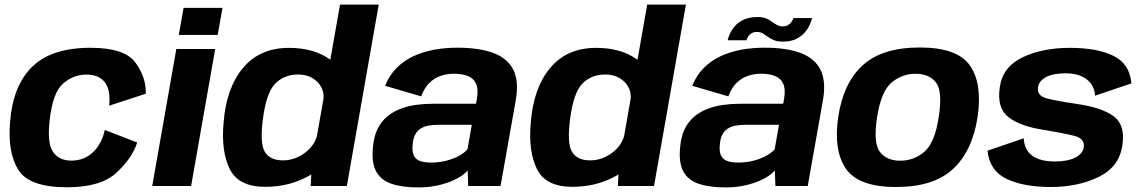

<svg xmlns="http://www.w3.org/2000/svg" viewBox="-20 -805 4946 831"><path d="M270.4 5.5Q417.6 5.5 485.5 -58.8Q553.4 -123 573.7 -188.3L433.8 -242.5Q419.1 -179.5 381 -144.7Q342.9 -109.8 288.8 -109.8Q235.7 -109.8 209.5 -147.7Q183.3 -185.7 195 -284.9Q208.1 -404.2 252.9 -443.2Q297.7 -482.2 354.1 -482.2Q407.8 -482.2 433.6 -449Q459.4 -415.8 452.5 -347.5L611 -399.4Q613.1 -470.2 566.1 -534.2Q519.2 -598.2 372 -598.2Q203.7 -598.2 119.9 -516.6Q36 -435 23.6 -277.2Q12.3 -146 59 -70.3Q105.6 5.5 270.4 5.5Z M638.9 0H807.2L911.4 -593H743.1ZM774.6 -771 753.8 -653.7H922.1L942.9 -771Z M1324.8 0H1481.2L1619.2 -785H1451.6L1328.9 -86.1ZM1127.6 3.6Q1234.2 3.6 1319.6 -45.3Q1405 -94.3 1415.9 -154.2L1354.3 -228.1Q1345.4 -178.6 1301.3 -144.7Q1257.1 -110.9 1204.5 -110.9Q1149.5 -110.9 1126.7 -147Q1103.9 -183.1 1117.9 -290.2Q1132.8 -404.8 1171.7 -443.7Q1210.6 -482.5 1270 -482.5Q1322.7 -482.5 1354.9 -448.9Q1387.2 -415.3 1378.8 -366.5L1465.6 -439.2Q1476.5 -499.1 1406.9 -548.4Q1337.4 -597.8 1231.1 -597.8Q1104 -597.8 1031.5 -510.7Q958.9 -423.6 947.7 -273.3Q936.4 -151.2 974.2 -73.8Q1012 3.6 1127.6 3.6Z M1790.2 6.2Q1829.1 6.2 1863.3 -0.3Q1897.5 -6.8 1925.5 -17.6Q1953.5 -28.4 1973.6 -41.4Q1993.6 -54.3 2004 -67.8L2006.5 0H2146.5L2212 -369.8Q2226.9 -453.2 2201.6 -503.3Q2176.2 -553.4 2114.7 -576Q2053.1 -598.6 1959 -598.6Q1907.2 -598.6 1859.1 -589.8Q1811.1 -581 1769.7 -561.9Q1728.3 -542.8 1696.8 -511.1Q1665.3 -479.5 1646.5 -433.7L1802.9 -387.9Q1816.5 -424.7 1838.4 -446.1Q1860.3 -467.5 1887.3 -476.7Q1914.3 -485.9 1943.6 -485.9Q1981 -485.9 2005.8 -475.7Q2030.5 -465.5 2040.7 -441.9Q2050.8 -418.3 2044.4 -378.7L2040.3 -355.9H1853.2Q1818.2 -355.9 1782.7 -351.3Q1747.2 -346.7 1715.1 -334.7Q1683 -322.7 1657.2 -301.9Q1631.4 -281 1614.9 -248.5Q1598.4 -215.9 1594.4 -170Q1587.2 -101.5 1607.9 -63.2Q1628.6 -24.9 1674.9 -9.4Q1721.3 6.2 1790.2 6.2ZM1845.7 -101.4Q1817.7 -101.4 1798.5 -108Q1779.4 -114.7 1771 -132.1Q1762.7 -149.6 1766.2 -182.4Q1768.8 -208.5 1778.2 -224.8Q1787.6 -241.2 1802.4 -249.7Q1817.1 -258.3 1836 -261.5Q1854.8 -264.8 1876.8 -264.8H2022L2003.4 -158.9Q1990.7 -143.8 1966.7 -130.6Q1942.6 -117.4 1911.4 -109.4Q1880.2 -101.4 1845.7 -101.4Z M2654.3 0H2810.7L2948.7 -785H2781.1L2658.4 -86.1ZM2457.1 3.6Q2563.7 3.6 2649.1 -45.3Q2734.5 -94.3 2745.4 -154.2L2683.8 -228.1Q2674.9 -178.6 2630.8 -144.7Q2586.6 -110.9 2534 -110.9Q2479 -110.9 2456.2 -147Q2433.4 -183.1 2447.4 -290.2Q2462.3 -404.8 2501.2 -443.7Q2540.1 -482.5 2599.5 -482.5Q2652.2 -482.5 2684.4 -448.9Q2716.7 -415.3 2708.3 -366.5L2795.1 -439.2Q2806 -499.1 2736.4 -548.4Q2666.9 -597.8 2560.6 -597.8Q2433.5 -597.8 2361 -510.7Q2288.4 -423.6 2277.2 -273.3Q2265.9 -151.2 2303.7 -73.8Q2341.5 3.6 2457.1 3.6Z M3119.7 6.2Q3158.6 6.2 3192.8 -0.3Q3227 -6.8 3255 -17.6Q3283 -28.4 3303.1 -41.4Q3323.1 -54.3 3333.5 -67.8L3336 0H3476L3541.5 -369.8Q3556.4 -453.2 3531.1 -503.3Q3505.7 -553.4 3444.2 -576Q3382.6 -598.6 3288.5 -598.6Q3236.7 -598.6 3188.6 -589.8Q3140.6 -581 3099.2 -561.9Q3057.8 -542.8 3026.3 -511.1Q2994.8 -479.5 2976 -433.7L3132.4 -387.9Q3146 -424.7 3167.9 -446.1Q3189.8 -467.5 3216.8 -476.7Q3243.8 -485.9 3273.1 -485.9Q3310.5 -485.9 3335.3 -475.7Q3360 -465.5 3370.2 -441.9Q3380.3 -418.3 3373.9 -378.7L3369.8 -355.9H3182.7Q3147.7 -355.9 3112.2 -351.3Q3076.7 -346.7 3044.6 -334.7Q3012.5 -322.7 2986.7 -301.9Q2960.9 -281 2944.4 -248.5Q2927.9 -215.9 2923.9 -170Q2916.7 -101.5 2937.4 -63.2Q2958.1 -24.9 3004.4 -9.4Q3050.8 6.2 3119.7 6.2ZM3175.2 -101.4Q3147.2 -101.4 3128 -108Q3108.9 -114.7 3100.5 -132.1Q3092.2 -149.6 3095.7 -182.4Q3098.3 -208.5 3107.7 -224.8Q3117.1 -241.2 3131.9 -249.7Q3146.6 -258.3 3165.5 -261.5Q3184.3 -264.8 3206.3 -264.8H3351.5L3332.9 -158.9Q3320.2 -143.8 3296.2 -130.6Q3272.1 -117.4 3240.9 -109.4Q3209.7 -101.4 3175.2 -101.4ZM3367.7 -624.8Q3402.5 -624.8 3426 -636.5Q3449.5 -648.2 3463.8 -665.3Q3478 -682.4 3485.4 -699.4Q3492.8 -716.4 3494.9 -726.9H3413.9Q3412.4 -720.4 3406.8 -711.7Q3401.2 -702.9 3391.5 -696.9Q3381.9 -690.8 3369 -690.8Q3354.1 -690.8 3343.1 -696.8Q3332.1 -702.8 3321.2 -711.1Q3310.2 -719.3 3295.8 -725.3Q3281.3 -731.3 3258.9 -731.3Q3223.7 -731.3 3199.5 -720.2Q3175.3 -709 3160.9 -692.2Q3146.5 -675.4 3139.2 -658.8Q3131.9 -642.2 3129.3 -630.8H3211Q3212.9 -637.5 3217.8 -646.2Q3222.8 -654.9 3232.4 -660.8Q3242 -666.8 3256.8 -666.8Q3270.8 -666.8 3281.3 -660.5Q3291.8 -654.1 3303.3 -645.8Q3314.7 -637.6 3329.8 -631.2Q3344.8 -624.8 3367.7 -624.8Z M3858.5 4.4Q4020.7 4.4 4104.8 -73.7Q4188.9 -151.9 4211.1 -298.7Q4232.5 -443.3 4178 -521.4Q4123.4 -599.5 3961.2 -599.5Q3798.4 -599.5 3714.1 -522.6Q3629.8 -445.7 3608 -298.7Q3586.6 -154.2 3641.2 -74.9Q3695.7 4.4 3858.5 4.4ZM3876.4 -109.4Q3818.3 -109.4 3788.6 -147Q3759 -184.7 3776.1 -298Q3793.7 -410.4 3839.1 -448Q3884.6 -485.7 3942.7 -485.7Q4001.2 -485.7 4030.8 -448.4Q4060.3 -411 4043 -298Q4025.5 -185.3 3980 -147.4Q3934.6 -109.4 3876.4 -109.4Z M4528 4.4Q4645.4 4.4 4734.9 -39.1Q4824.5 -82.6 4837.9 -177Q4851.1 -266.1 4798.1 -303.4Q4745.1 -340.7 4636.4 -355.8Q4558.4 -367.2 4512.7 -378.6Q4467 -390 4472.6 -426.5Q4476.1 -454.3 4506.7 -471Q4537.2 -487.7 4591.5 -487.7Q4649.5 -487.7 4682.9 -461.9Q4716.4 -436.1 4719.9 -391L4876.7 -444Q4870 -528 4799.9 -562.9Q4729.8 -597.9 4610.3 -597.9Q4490.8 -597.9 4405.1 -556.6Q4319.4 -515.3 4307.1 -426.9Q4294 -336.6 4345.6 -297.2Q4397.1 -257.9 4498.7 -242.8Q4581.1 -229.1 4628.7 -217.3Q4676.3 -205.6 4670.6 -167.8Q4666.7 -140.2 4634.3 -123.2Q4602 -106.1 4546 -106.1Q4482.4 -106.1 4448 -130.9Q4413.7 -155.7 4410.9 -206.5L4254 -152.8Q4263 -66 4336.8 -30.8Q4410.5 4.4 4528 4.4Z"/></svg>

Font: Anybody Thin
Style: Italic
Weight: 100
Italic angle: -10°
Designer: Tyler Finck
Foundry: Etcetera Type Company
Version: Version 1.114;gftools[0.9.25]